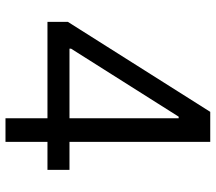

<svg xmlns="http://www.w3.org/2000/svg" viewBox="-62 -704 767 682"><g transform="rotate(90 321.0 -363.5)"><path d="M58.2 -149.1H400.6V0H484.4V-149.1H583.8V-227.3H484.4V-727.3H377.8L58.2 -221.6ZM400.6 -227.3H153.4V-233L394.9 -615.1H400.6Z"/></g></svg>

Font: Inter-Regular
Style: Regular
Weight: 500
Designer: Rasmus Andersson
Foundry: rsms
Version: ""